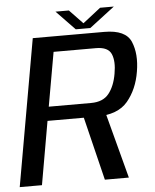

<svg xmlns="http://www.w3.org/2000/svg" viewBox="-65 -833 710 880"><g transform="rotate(-5 290.0 -393.5)"><path d="M-10 0H92.3L143.3 -291.3H367Q467.2 -291.3 512.7 -345.9Q558.2 -400.5 571.2 -480.9Q584.7 -560.8 560.6 -617.9Q536.5 -675 438.1 -675H109ZM381.7 0H492.1L406.1 -324.9L303.7 -318.6ZM154.7 -355.7 198.6 -604.1H393.7Q449.3 -604.1 463.9 -570.2Q478.4 -536.3 468.1 -479.7Q458.5 -423.5 431.6 -389.6Q404.6 -355.7 349.7 -355.7ZM308.9 -698.2H375.7L491.7 -786.9H428.6L346.4 -722.7L284.9 -786.9H223.3Z"/></g></svg>

Font: Anybody Thin
Style: Italic
Weight: 100
Italic angle: -10°
Designer: Tyler Finck
Foundry: Etcetera Type Company
Version: Version 1.114;gftools[0.9.25]